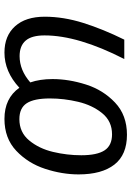

<svg xmlns="http://www.w3.org/2000/svg" viewBox="116 -694 590 862"><g transform="rotate(-90 411.0 -263.0)"><path d="M767 -357Q767 -273 739 -184Q711 -95 664 0H577Q683 -207 683 -358Q683 -416 659.5 -443Q636 -470 590 -470Q527 -470 472 -422Q487 -379 487 -322Q487 -249 462.5 -172Q438 -95 381.5 -41.5Q325 12 237 12Q147 12 103 -44.5Q59 -101 59 -205Q59 -279 84 -355.5Q109 -432 165 -485Q221 -538 308 -538Q401 -538 448 -471Q520 -538 606 -538Q681 -538 724 -490.5Q767 -443 767 -357ZM400 -334Q400 -405 378.5 -438Q357 -471 307 -471Q248 -471 211.5 -427Q175 -383 160 -320Q145 -257 145 -193Q145 -122 167 -88.5Q189 -55 239 -55Q298 -55 334 -99.5Q370 -144 385 -207.5Q400 -271 400 -334Z"/></g></svg>

Font: FiraGO Book
Style: Italic
Weight: 350
Italic angle: -8°
Designer: bBox Type GmbH
Foundry: bBox Type GmbH
Version: Version 1.001